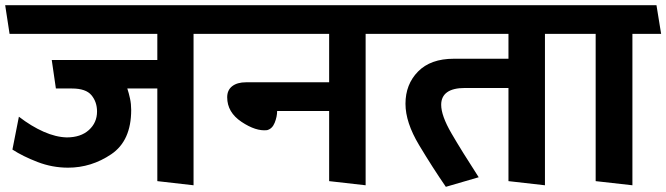

<svg xmlns="http://www.w3.org/2000/svg" viewBox="-31 -700 2575 742"><path d="M577 0V-358H461Q467 -340 471.5 -319Q476 -298 476 -275Q476 -156 399 -104Q322 -52 232 -52Q171 -52 114 -74Q57 -96 17 -122L42 -249Q90 -212 137.5 -191Q185 -170 227 -169Q281 -169 312.5 -197.5Q344 -226 344 -269Q344 -306 322.5 -332Q301 -358 247 -358H185L169 -468H577V-569H6L-11 -680H812L829 -569H717V16Z M1241 0V-271H1040Q1040 -249 1030.5 -225.5Q1021 -202 1001 -197Q958 -192 902.5 -229Q847 -266 847 -324Q847 -352 866.5 -367Q886 -382 920 -382H1241V-569H822L805 -680H1477L1493 -569H1382V16Z M1934 0V-360H1766Q1720 -360 1697 -343.5Q1674 -327 1674 -295Q1674 -253 1713.5 -185Q1753 -117 1819 -15L1692 22Q1641 -52 1588.5 -139.5Q1536 -227 1536 -299Q1536 -374 1584.5 -423.5Q1633 -473 1723 -473H1934V-569H1488L1471 -680H2169L2185 -569H2075V16Z M2271 0V-569H2180L2163 -680H2506L2524 -569H2413V16Z"/></svg>

Font: Palanquin
Style: Bold
Weight: 700
Designer: Pria Ravichandran
Version: Version 1.0.4